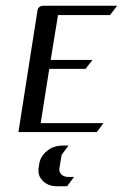

<svg xmlns="http://www.w3.org/2000/svg" viewBox="-20 -458 426 666"><path d="M43.9 0 109.9 -420.9Q112.8 -438 130.9 -438H386.2L361.8 -405.8H181.2L155.8 -250H300.8L276.9 -219.2H150.9L121.1 -30.8H338.9L315.9 0ZM113.3 134.8Q113.3 128.9 113.8 126L116.2 109.9Q120.1 84 144 64.9Q165.5 46.9 199.2 46.9H217.8L193.8 79.1L186 126Q184.1 138.7 193.4 147.5Q202.1 155.8 217.8 155.8H236.8L212.9 188H176.8Q147 188 128.4 169.4Q113.3 154.3 113.3 134.8Z"/></svg>

Font: Hhenum
Style: Italic
Weight: 400
Designer: T. Christopher White
Version: Version 1.0